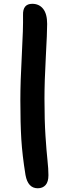

<svg xmlns="http://www.w3.org/2000/svg" viewBox="-20 -882 359 1018"><path d="M180.2 116.2Q127.9 116.2 115.2 45.9Q98.1 -59.6 93 -143.8Q87.9 -228 87.9 -351.1Q87.9 -448.2 95.7 -590.8Q103.5 -733.4 102.1 -801.8Q100.1 -861.8 150.9 -861.8Q187.5 -861.8 208.7 -835.2Q230 -808.6 230 -754.9Q230 -709.5 222.9 -579.8Q215.8 -450.2 215.8 -358.9Q215.8 -242.2 221.2 -160.9Q226.6 -79.6 231.7 -32.7Q236.8 14.2 236.8 46.9Q236.8 82 221.7 99.1Q206.5 116.2 180.2 116.2Z"/></svg>

Font: Shantell Sans Irregular Bouncy
Style: Regular
Weight: 600
Designer: Stephen Nixon, Anya Danilova, Shantell Martin
Foundry: Arrow Type
Version: Version 1.006;[9816181b4]